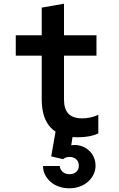

<svg xmlns="http://www.w3.org/2000/svg" viewBox="-20 -730 640 1035"><path d="M325 -193V-430H500V-540H325V-710L205 -689V-540H65V-430H205V-193Q205 -93 254 -41.5Q303 10 400 10Q431 10 459 5Q487 0 510 -11V-111Q488 -101 466 -96.5Q444 -92 423 -92Q373 -92 349 -117Q325 -142 325 -193ZM302 165H212Q212 191 223 212.5Q234 234 253 250.5Q272 267 298 276Q324 285 354 285Q384 285 410 275.5Q436 266 454.5 249.5Q473 233 484 211Q495 189 495 163Q495 137 484.5 115Q474 93 456 78Q438 63 414.5 56Q391 49 364 53L378 -35H282L256 113L320 128Q327 122 335.5 119Q344 116 355 116Q377 116 391 129Q405 142 405 163Q405 183 391.5 196Q378 209 355 209Q333 209 318.5 197Q304 185 302 165Z"/></svg>

Font: CommitMonoV143 ExtLt
Style: Regular
Weight: 200
Monospace: yes
Designer: Eigil Nikolajsen
Foundry: Eigil Nikolajsen
Version: Version 1.143